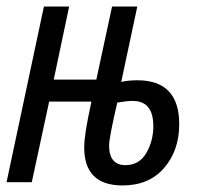

<svg xmlns="http://www.w3.org/2000/svg" viewBox="-20 -556 615 586"><path d="M527 -177Q527 -311 399 -311Q372 -311 350 -306L399 -536H322L274 -313H144L191 -536H114L0 0H77L130 -246H259Q247 -190 242 -158Q237 -126 237 -106Q237 10 354 10Q435 10 481 -43.5Q527 -97 527 -177ZM313 -112Q313 -136 338 -243Q368 -248 385 -248Q448 -248 448 -171Q448 -126 426.5 -89Q405 -52 363 -52Q313 -52 313 -112Z"/></svg>

Font: Noto Sans Display Condensed
Style: Italic
Weight: 400
Width: 3
Designer: Monotype Design team
Foundry: Monotype Imaging Inc.
Version: 1.000